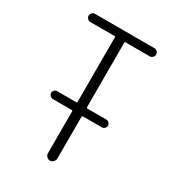

<svg xmlns="http://www.w3.org/2000/svg" viewBox="-176 -833 853 937"><g transform="rotate(30 250.0 -365.0)"><path d="M82 -684.6Q73.2 -684.6 66.4 -691.9Q59.6 -699.2 59.6 -708Q59.6 -716.8 66.4 -723.6Q73.2 -730.5 82 -730.5H418Q426.8 -730.5 433.6 -723.6Q440.4 -716.8 440.4 -708Q440.4 -699.2 433.6 -691.9Q426.8 -684.6 418 -684.6H280.3Q276.4 -684.6 276.4 -679.7V-317.4Q276.4 -312.5 280.3 -311.5H387.7Q396.5 -311.5 403.3 -305.2Q410.2 -298.8 410.2 -290Q410.2 -281.2 403.8 -274.4Q397.5 -267.6 387.7 -267.6H280.3Q276.4 -267.6 276.4 -262.7V-26.4Q276.4 -16.6 268.1 -8.3Q259.8 0 250 0Q240.2 0 231.9 -7.8Q223.6 -15.6 223.6 -26.4V-262.7Q223.6 -267.6 219.7 -267.6H112.3Q103.5 -267.6 96.7 -274.4Q89.8 -281.2 89.8 -290Q89.8 -298.8 96.2 -305.2Q102.5 -311.5 112.3 -311.5H219.7Q223.6 -311.5 223.6 -317.4V-679.7Q223.6 -684.6 219.7 -684.6Z"/></g></svg>

Font: Rounded-L Mgen+ 1m light
Style: Regular
Weight: 200
Designer: [Source Han Sans]
Ryoko NISHIZUKA  (kana & ideographs); Paul D. Hunt (Latin, Greek & Cyrillic); Wenlong ZHANG  (bopomofo
Version: Version 1.059.20150602